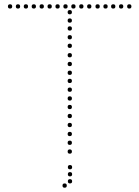

<svg xmlns="http://www.w3.org/2000/svg" viewBox="-20 -723 651 897"><path d="M307 68Q297 68 297 58Q297 48 307 48Q317 48 317 58Q317 68 307 68ZM307 101Q297 101 297 91Q297 81 307 81Q317 81 317 91Q317 101 307 101ZM307 134Q297 134 297 124Q297 114 307 114Q317 114 317 124Q317 134 307 134ZM282 154Q272 154 272 144Q272 134 282 134Q292 134 292 144Q292 154 282 154ZM306 -213Q296 -213 296 -223Q296 -233 306 -233Q316 -233 316 -223Q316 -213 306 -213ZM306 -171Q296 -171 296 -181Q296 -191 306 -191Q316 -191 316 -181Q316 -171 306 -171ZM306 -129Q296 -129 296 -139Q296 -149 306 -149Q316 -149 316 -139Q316 -129 306 -129ZM306 -87Q296 -87 296 -97Q296 -107 306 -107Q316 -107 316 -97Q316 -87 306 -87ZM306 -539Q296 -539 296 -549Q296 -559 306 -559Q316 -559 316 -549Q316 -539 306 -539ZM306 -499Q296 -499 296 -509Q296 -519 306 -519Q316 -519 316 -509Q316 -499 306 -499ZM306 -455Q296 -455 296 -465Q296 -475 306 -475Q316 -475 316 -465Q316 -455 306 -455ZM306 -373Q296 -373 296 -383Q296 -393 306 -393Q316 -393 316 -383Q316 -373 306 -373ZM306 -335Q296 -335 296 -345Q296 -355 306 -355Q316 -355 316 -345Q316 -335 306 -335ZM306 -294Q296 -294 296 -304Q296 -314 306 -314Q316 -314 316 -304Q316 -294 306 -294ZM306 -253Q296 -253 296 -263Q296 -273 306 -273Q316 -273 316 -263Q316 -253 306 -253ZM306 -656Q296 -656 296 -666Q296 -676 306 -676Q316 -676 316 -666Q316 -656 306 -656ZM306 -617Q296 -617 296 -627Q296 -637 306 -637Q316 -637 316 -627Q316 -617 306 -617ZM306 -580Q296 -580 296 -590Q296 -600 306 -600Q316 -600 316 -590Q316 -580 306 -580ZM306 -414Q296 -414 296 -424Q296 -434 306 -434Q316 -434 316 -424Q316 -414 306 -414ZM306 -46Q296 -46 296 -56Q296 -66 306 -66Q316 -66 316 -56Q316 -46 306 -46ZM306 -5Q296 -5 296 -15Q296 -25 306 -25Q316 -25 316 -15Q316 -5 306 -5ZM27 -683Q17 -683 17 -693Q17 -703 27 -703Q37 -703 37 -693Q37 -683 27 -683ZM64 -683Q54 -683 54 -693Q54 -703 64 -703Q74 -703 74 -693Q74 -683 64 -683ZM101 -683Q91 -683 91 -693Q91 -703 101 -703Q111 -703 111 -693Q111 -683 101 -683ZM138 -683Q128 -683 128 -693Q128 -703 138 -703Q148 -703 148 -693Q148 -683 138 -683ZM175 -683Q165 -683 165 -693Q165 -703 175 -703Q185 -703 185 -693Q185 -683 175 -683ZM212 -683Q202 -683 202 -693Q202 -703 212 -703Q222 -703 222 -693Q222 -683 212 -683ZM249 -683Q239 -683 239 -693Q239 -703 249 -703Q259 -703 259 -693Q259 -683 249 -683ZM286 -683Q276 -683 276 -693Q276 -703 286 -703Q296 -703 296 -693Q296 -683 286 -683ZM323 -683Q313 -683 313 -693Q313 -703 323 -703Q333 -703 333 -693Q333 -683 323 -683ZM360 -683Q350 -683 350 -693Q350 -703 360 -703Q370 -703 370 -693Q370 -683 360 -683ZM397 -683Q387 -683 387 -693Q387 -703 397 -703Q407 -703 407 -693Q407 -683 397 -683ZM436 -683Q426 -683 426 -693Q426 -703 436 -703Q446 -703 446 -693Q446 -683 436 -683ZM473 -683Q463 -683 463 -693Q463 -703 473 -703Q483 -703 483 -693Q483 -683 473 -683ZM509 -683Q499 -683 499 -693Q499 -703 509 -703Q519 -703 519 -693Q519 -683 509 -683ZM546 -683Q536 -683 536 -693Q536 -703 546 -703Q556 -703 556 -693Q556 -683 546 -683ZM584 -683Q574 -683 574 -693Q574 -703 584 -703Q594 -703 594 -693Q594 -683 584 -683Z"/></svg>

Font: Raleway Dots 
Style: Regular
Weight: 400
Version: Version 1.000